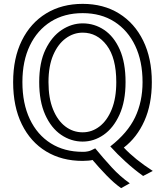

<svg xmlns="http://www.w3.org/2000/svg" viewBox="-20 -821 853 994"><path d="M721 90Q675 57 631 17Q587 -23 551 -63Q641 -133 679.5 -214Q718 -295 718 -396Q718 -504 680 -584Q642 -664 572.5 -708.5Q503 -753 408 -753Q313 -753 243 -709Q173 -665 134.5 -585Q96 -505 96 -396Q96 -285 134.5 -204Q173 -123 243 -79Q313 -35 408 -35H414Q422 -35 435.5 -37.5Q449 -40 473 -53Q514 -3 558 45Q602 93 652 128L607 153Q570 127 530.5 86Q491 45 459 7Q455 9 438.5 10.5Q422 12 408 12Q300 12 219 -37Q138 -86 93 -177.5Q48 -269 48 -396Q48 -520 93 -611Q138 -702 219 -751.5Q300 -801 408 -801Q516 -801 596.5 -751Q677 -701 721.5 -610Q766 -519 766 -396Q766 -281 727.5 -195Q689 -109 621 -57Q678 4 771 64ZM408 -88Q348 -88 296.5 -123Q245 -158 214 -227Q183 -296 183 -396Q183 -497 215.5 -564.5Q248 -632 299.5 -666Q351 -700 408 -700Q469 -700 519.5 -666Q570 -632 600 -564.5Q630 -497 630 -396Q630 -296 598.5 -227Q567 -158 516.5 -123Q466 -88 408 -88ZM408 -136Q456 -136 495.5 -166.5Q535 -197 558.5 -255Q582 -313 582 -396Q582 -521 532.5 -586.5Q483 -652 408 -652Q361 -652 320.5 -622.5Q280 -593 255.5 -536Q231 -479 231 -396Q231 -313 254.5 -255Q278 -197 318 -166.5Q358 -136 408 -136Z"/></svg>

Font: Train One
Style: Regular
Weight: 400
Designer: Fontworks Inc.
Foundry: Fontworks Inc.
Version: Version 1.100